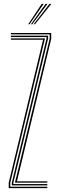

<svg xmlns="http://www.w3.org/2000/svg" viewBox="-20 -970 309 990"><path d="M57 -28 236 -770.2V-793H36V-800H244V-769.5L67.5 -35H224V-28ZM25 0V-27.8L202 -765H36V-772H212L33 -28V-7H224V0ZM41 -14V-28L220 -772V-779H36V-786H228V-771L49 -28V-21H224V-14ZM125.5 -845 195 -950H205L132.5 -845ZM153.5 -845 235 -950H245L160.5 -845ZM139.5 -845 215 -950H225L146.5 -845Z"/></svg>

Font: Big Shoulders Inline Text SC Thin
Style: Regular
Weight: 100
Designer: Patric King
Foundry: XO Type Co
Version: Version 2.002